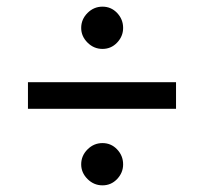

<svg xmlns="http://www.w3.org/2000/svg" viewBox="-20 -583 613 577"><path d="M288 -26Q262 -26 243 -45Q224 -64 224 -89Q224 -115 243 -134Q262 -153 288 -153Q314 -153 332 -134Q350 -115 350 -89Q350 -64 332 -45Q314 -26 288 -26ZM288 -436Q262 -436 243 -455Q224 -474 224 -499Q224 -525 243 -544Q262 -563 288 -563Q314 -563 332 -544Q350 -525 350 -499Q350 -474 332 -455Q314 -436 288 -436ZM64 -256V-336H509V-256Z"/></svg>

Font: Inclusive Sans
Style: Regular
Weight: 400
Designer: Olivia King
Foundry: Olivia King
Version: Version 2.004